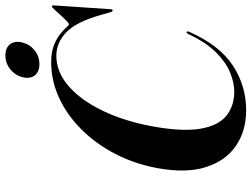

<svg xmlns="http://www.w3.org/2000/svg" viewBox="-130 -790 929 709"><g transform="rotate(-90 334.5 -435.5)"><path d="M571.5 -211Q574.5 -208.5 571 -200Q521.5 -89 446.8 -40Q372 9 281.5 9Q206.5 9 151 -28.5Q95.5 -66 72 -139.5Q48.5 -213 68.5 -320.5Q84 -403.5 121 -474.8Q158 -546 210.8 -599Q263.5 -652 327 -681.5Q390.5 -711 459 -711Q496 -711 521.5 -701Q547 -691 563 -678Q579 -665 587.5 -655.2Q596 -645.5 599 -645.5Q603 -645.5 612.8 -655Q622.5 -664.5 633.8 -677Q645 -689.5 653.8 -699Q662.5 -708.5 665 -708.5Q669.5 -708.5 669 -700L655 -492.5Q655 -484.5 651 -484Q646.5 -483.5 644 -492L633 -530.5Q607.5 -619.5 569.2 -655.8Q531 -692 483 -692Q423.5 -692 371.5 -647Q319.5 -602 281 -522.8Q242.5 -443.5 223 -340.5Q202 -226.5 213.8 -159.5Q225.5 -92.5 262 -63.8Q298.5 -35 350 -35Q384.5 -35 422.2 -50.8Q460 -66.5 496.5 -103.2Q533 -140 563 -204Q567.5 -212.5 571.5 -211ZM452 -754.5Q423.5 -754.5 410.2 -772Q397 -789.5 404 -817Q411 -844.5 433.5 -862.2Q456 -880 484 -880Q513 -880 526 -862.5Q539 -845 532 -817Q525 -789.5 502.8 -772Q480.5 -754.5 452 -754.5Z"/></g></svg>

Font: Fraunces 144pt SemiBold
Style: Italic
Weight: 600
Italic angle: -16°
Version: Version 1.000;[0bf87f6ff]